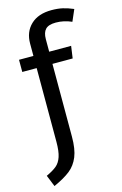

<svg xmlns="http://www.w3.org/2000/svg" viewBox="-142 -810 685 1082"><g transform="rotate(-15 200.5 -269.0)"><path d="M202 -600V-527H330L320 -456H202V-32Q202 41 184 85Q166 129 131.5 156.5Q97 184 35 212L8 145Q47 127 68 109.5Q89 92 99.5 60.5Q110 29 110 -26V-456H26V-527H110V-599Q110 -667 153.5 -708.5Q197 -750 275 -750Q311 -750 339.5 -743.5Q368 -737 401 -723L372 -656Q327 -676 280 -676Q238 -676 220 -657.5Q202 -639 202 -600Z"/></g></svg>

Font: Statis Sans
Style: Regular
Weight: 400
Designer: bBox Type GmbH
Foundry: bBox Type GmbH
Version: Version 1.000